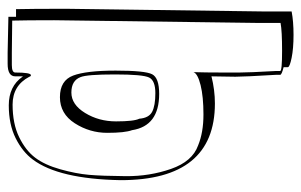

<svg xmlns="http://www.w3.org/2000/svg" viewBox="-163 -388 789 503"><g transform="rotate(-90 231.5 -136.5)"><path d="M460 -358 453 158V233Q427 238 391.5 238Q356 238 331.5 233Q307 228 307 223V212Q287 207 287 203V192Q282 109 282 85.5Q282 62 283 23Q247 32 212 32Q11 32 11 -215Q14 -377 65 -445Q85 -472 121 -490Q157 -508 207 -508Q257 -508 282 -472L283 -471V-491Q283 -511 316 -511Q330 -511 345 -511L439 -509V-489H459Q460 -450 460 -358ZM293 -491Q293 -450 286 -450Q283 -450 282 -454Q259 -498 209 -498Q159 -498 124 -481Q89 -464 70 -439Q51 -414 39.5 -373Q28 -332 25 -298Q22 -264 21.5 -201.5Q21 -139 40.5 -83Q60 -27 102 -12Q136 2 183 2Q230 2 260 -5.5Q290 -13 294 -24Q293 7 293 51V97Q293 121 297 192V203Q297 208 349.5 208Q402 208 423 204V138L430 -389Q430 -463 429 -499L345 -500Q332 -500 312.5 -500Q293 -500 293 -491ZM142 -185Q135 -204 135 -250Q135 -296 160 -335Q185 -374 228.5 -374Q272 -374 285 -339.5Q298 -305 298 -228Q298 -151 288.5 -132.5Q279 -114 237 -114Q153 -114 142 -185ZM281 -320Q272 -344 240.5 -344Q209 -344 187 -308Q165 -272 165 -227Q165 -180 172 -166Q174 -141 190 -132.5Q206 -124 239 -124Q272 -124 280 -140.5Q288 -157 288 -230Q288 -303 281 -320Z"/></g></svg>

Font: Londrina Shadow
Style: Regular
Weight: 400
Designer: Marcelo Magalhaes
Foundry: Marcelo Magalhaes
Version: Version 1.001 2011